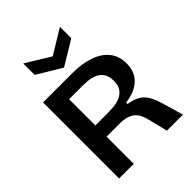

<svg xmlns="http://www.w3.org/2000/svg" viewBox="-254 -1047 1178 1178"><g transform="rotate(-45 335.5 -457.5)"><path d="M78 0V-660H334Q414 -660 476.5 -639Q539 -618 574.5 -575Q610 -532 610 -466Q610 -396 566.5 -353Q523 -310 438 -299V-286Q504 -277 537.5 -244Q571 -211 591 -141L632 0H493L461 -128Q446 -191 411 -213.5Q376 -236 323 -236H205V0ZM205 -333H305Q327 -333 356.5 -335Q386 -337 414 -347Q442 -357 460.5 -380.5Q479 -404 479 -447Q479 -490 461 -513.5Q443 -537 416.5 -547Q390 -557 364.5 -559Q339 -561 324 -561H205ZM161 -915 320 -818 479 -915V-816L320 -720L161 -816Z"/></g></svg>

Font: Bricolage Grotesque 10pt SemiBold
Style: Regular
Weight: 600
Designer: Mathieu Triay
Foundry: Atelier Triay
Version: Version 1.000; ttfautohint (v1.8.4.7-5d5b);gftools[0.9.29]